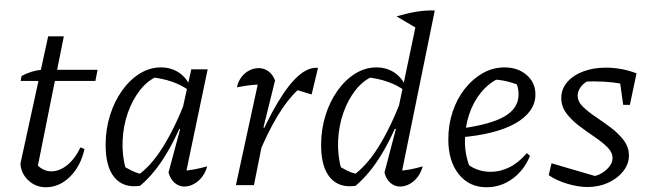

<svg xmlns="http://www.w3.org/2000/svg" viewBox="-20 -780 2743 809"><path d="M173 9Q131 9 100 -19.5Q69 -48 66 -90L183 -627H249L134 -54L129 -93Q159 -58 196 -58Q231 -58 264 -85Q297 -112 319 -159L336 -152Q320 -80 275 -35.5Q230 9 173 9ZM67 -439 71 -460Q92 -471 112.5 -477.5Q133 -484 156 -486H391L382 -439Z M570 3Q501 13 463 -31.5Q425 -76 425 -169Q425 -235 443.5 -294Q462 -353 494.5 -398.5Q527 -444 569 -470Q611 -496 658 -496Q699 -496 731 -476Q763 -456 780 -419L779 -397Q715 -445 613 -455L647 -460Q604 -443 571 -401.5Q538 -360 518.5 -304Q499 -248 496.5 -185.5Q494 -123 511 -64L490 -86Q513 -72 535 -61Q557 -50 583 -45L560 -41Q615 -79 665.5 -159Q716 -239 764 -362L781 -348Q734 -221 683 -135Q632 -49 570 3ZM758 -25 743 -60Q770 -61 797 -66Q824 -71 853 -79Q846 -53 831 -34Q816 -15 796.5 -4.5Q777 6 757 6Q734 6 716 -9.5Q698 -25 690 -53L739 -236L731 -239L786 -488H855Z M974 0 1074 -461 1086 -424Q1058 -424 1033.5 -421Q1009 -418 978 -412Q984 -438 998 -456Q1012 -474 1031 -483.5Q1050 -493 1070 -493Q1092 -493 1110.5 -480Q1129 -467 1139 -441L1090 -243L1098 -240L1050 0ZM1065 -119 1053 -151Q1104 -271 1150.5 -348.5Q1197 -426 1239 -462Q1281 -498 1320 -494L1293 -382L1234 -400Q1191 -360 1149.5 -291.5Q1108 -223 1065 -119Z M1667 -25 1653 -60Q1681 -61 1707.5 -66Q1734 -71 1761 -79Q1754 -53 1739.5 -34Q1725 -15 1705.5 -4.5Q1686 6 1666 6Q1643 6 1625 -9.5Q1607 -25 1600 -53L1648 -236L1641 -239L1741 -716L1812 -736ZM1478 3Q1409 13 1371 -31.5Q1333 -76 1333 -169Q1333 -235 1351.5 -294Q1370 -353 1402.5 -398.5Q1435 -444 1477 -470Q1519 -496 1566 -496Q1607 -496 1639 -476Q1671 -456 1688 -419L1687 -397Q1623 -445 1521 -455L1555 -460Q1512 -443 1479 -401.5Q1446 -360 1426.5 -304Q1407 -248 1404.5 -185.5Q1402 -123 1419 -64L1398 -86Q1421 -72 1443 -61Q1465 -50 1491 -45L1468 -41Q1523 -79 1573.5 -159Q1624 -239 1672 -362L1689 -348Q1642 -221 1591 -135Q1540 -49 1478 3ZM1739 -659 1651 -711Q1695 -724 1733.5 -730.5Q1772 -737 1812 -736ZM1776 -760H1777V-759Z M2030 9Q1957 9 1913 -46Q1869 -101 1869 -193Q1869 -255 1887.5 -310Q1906 -365 1939 -406.5Q1972 -448 2014.5 -472Q2057 -496 2106 -496Q2162 -496 2199 -464Q2236 -432 2236 -382Q2236 -344 2213.5 -313Q2191 -282 2149.5 -259Q2108 -236 2049.5 -221.5Q1991 -207 1918 -201V-238Q2047 -255 2106 -289.5Q2165 -324 2165 -382Q2165 -412 2152 -439L2177 -416Q2149 -429 2119 -436.5Q2089 -444 2057 -445L2084 -451Q2039 -430 2006.5 -390Q1974 -350 1956.5 -297Q1939 -244 1939 -183Q1939 -151 1946 -119.5Q1953 -88 1967 -59L1950 -88Q1973 -71 1997.5 -63.5Q2022 -56 2048 -56Q2088 -56 2127 -75.5Q2166 -95 2200 -135L2213 -123Q2188 -62 2139 -26.5Q2090 9 2030 9Z M2292 -42 2304 -92 2502 -34 2473 -36Q2497 -39 2516.5 -51Q2536 -63 2548.5 -79.5Q2561 -96 2561 -113Q2561 -138 2539.5 -159.5Q2518 -181 2485.5 -203Q2453 -225 2421 -249Q2389 -273 2367 -302Q2345 -331 2345 -367Q2345 -405 2370 -434Q2395 -463 2437.5 -479Q2480 -495 2533 -495Q2565 -495 2598 -489Q2631 -483 2662 -471L2640 -419Q2602 -428 2563.5 -432.5Q2525 -437 2485 -437Q2467 -437 2449.5 -436.5Q2432 -436 2415 -433L2460 -440Q2440 -431 2427 -413.5Q2414 -396 2414 -377Q2414 -352 2436 -330.5Q2458 -309 2490 -287.5Q2522 -266 2554 -242Q2586 -218 2608 -189Q2630 -160 2630 -124Q2630 -89 2606 -58.5Q2582 -28 2542.5 -10Q2503 8 2455 8Q2416 8 2369.5 -6Q2323 -20 2292 -42ZM2606 -338 2587 -471H2662L2634 -338Z"/></svg>

Font: Piazzolla Thin
Style: Italic
Weight: 400
Italic angle: -11.3°
Version: Version 2.005